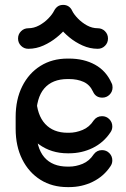

<svg xmlns="http://www.w3.org/2000/svg" viewBox="-20 -761 514 785"><path d="M436.2 -421.2Q440.2 -414.2 440.2 -403.8Q440.2 -386.2 428 -374Q415.8 -361.8 398.2 -361.8Q371.2 -361.8 360.2 -386.5Q347.2 -414.8 321.8 -426.2Q296.2 -437.8 262.2 -437.8H256.5Q194 -437.8 161 -399.5Q128 -361.2 128 -282.5V-234.5Q128 -156.8 161 -118.2Q194 -79.8 256.5 -79.8H262.2Q290 -79.8 317.8 -91.2Q345.5 -102.8 363 -129.8Q375.8 -147.2 397.2 -147.2Q415 -147.2 427.1 -134.9Q439.2 -122.5 439.2 -105.2Q439.2 -91.8 431.5 -81Q404.2 -40 359.6 -18Q315 4 262.2 4H256.5Q193.2 4 145.5 -25.9Q97.8 -55.8 70.9 -109.5Q44 -163.2 44 -234.5V-282.5Q44 -354.5 70.9 -408.1Q97.8 -461.8 145.5 -491.6Q193.2 -521.5 256.5 -521.5H262.2Q323 -521.5 368.5 -496.5Q414 -471.5 436.2 -421.2ZM128 -360.8Q131.2 -290.5 164.6 -254.4Q198 -218.2 256.5 -218.2H262.2Q290 -218.2 317.8 -229.8Q345.5 -241.2 363 -268.5Q375.8 -286 397.2 -286Q415 -286 427.1 -273.6Q439.2 -261.2 439.2 -244Q439.2 -230.5 431.5 -219.8Q403.5 -177.8 358.9 -156Q314.2 -134.2 262.2 -134.2H256.5Q189.8 -134.2 139.6 -170.5Q89.5 -206.8 67 -266ZM201.2 -717Q206.8 -728 215.8 -734.5Q224.8 -741 238.5 -741Q251.2 -741 260.8 -734.5Q270.2 -728 275 -717Q282.2 -702.2 298.4 -685.5Q314.5 -668.8 335.6 -657.1Q356.8 -645.5 379.8 -645.5Q397.2 -645.5 409.4 -633.2Q421.5 -621 421.5 -603.5Q421.5 -586 409.4 -573.8Q397.2 -561.5 379.8 -561.5Q347.5 -561.5 317.5 -575Q287.5 -588.5 263.4 -608.5Q239.2 -628.5 224 -648.5H252.2Q236.8 -628.5 212.2 -608.5Q187.8 -588.5 157.9 -575Q128 -561.5 95.8 -561.5Q78.2 -561.5 66 -573.8Q53.8 -586 53.8 -603.5Q53.8 -621 66 -633.2Q78.2 -645.5 95.8 -645.5Q118.5 -645.5 140 -657.1Q161.5 -668.8 177.6 -685.5Q193.8 -702.2 201.2 -717Z"/></svg>

Font: Libertine-Super Thin
Style: Regular
Weight: 100
Designer: Bastien Sozeau
Foundry: NBR — Bastien Sozeau
Version: Version 2.003;gftools[0.9.33]